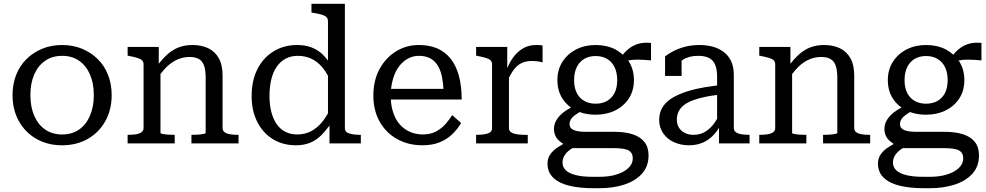

<svg xmlns="http://www.w3.org/2000/svg" viewBox="-20 -755 5193 1011"><path d="M568 -254Q568 -177 534.5 -117Q501 -57 442 -23.5Q383 10 307 10Q231 10 172 -23.5Q113 -57 79.5 -117Q46 -177 46 -254Q46 -312 65 -360.5Q84 -409 119.5 -444Q155 -479 202.5 -498.5Q250 -518 307 -518Q364 -518 411.5 -498.5Q459 -479 494.5 -444Q530 -409 549 -360.5Q568 -312 568 -254ZM140 -254Q140 -192 160.5 -145Q181 -98 218.5 -72.5Q256 -47 307 -47Q359 -47 396 -72.5Q433 -98 453.5 -145Q474 -192 474 -254Q474 -317 453.5 -363.5Q433 -410 396 -435.5Q359 -461 307 -461Q256 -461 218.5 -435.5Q181 -410 160.5 -363.5Q140 -317 140 -254Z M652 0V-45H654Q678 -45 696.5 -48Q715 -51 725.5 -59Q736 -67 736 -81V-415Q736 -430 728 -437.5Q720 -445 703.5 -450Q687 -455 662 -460L652 -462V-508H816V-419Q839 -449 863 -470Q890 -494 922 -506Q954 -518 993 -518Q1041 -518 1076.5 -501Q1112 -484 1132 -448.5Q1152 -413 1152 -357V-81Q1152 -67 1162.5 -59Q1173 -51 1191.5 -48Q1210 -45 1234 -45H1236V0H988V-45H990Q1004 -45 1021 -46Q1038 -47 1050.5 -49.5Q1063 -52 1063 -55V-346Q1063 -384 1055 -408Q1047 -432 1028.5 -443.5Q1010 -455 978 -455Q945 -455 915 -442Q885 -429 859 -404Q841 -387 825 -365V-55Q825 -52 837 -49.5Q849 -47 866 -46Q883 -45 897 -45H900V0Z M1796 -81Q1796 -59 1819.5 -52Q1843 -45 1879 -45H1880V0H1715V-94Q1693 -64 1671 -42Q1644 -16 1612 -3Q1580 10 1539 10Q1469 10 1416.5 -22.5Q1364 -55 1334.5 -113.5Q1305 -172 1305 -250Q1305 -330 1335 -390Q1365 -450 1419.5 -484Q1474 -518 1545 -518Q1585 -518 1616 -507Q1647 -496 1674 -473Q1691 -457 1707 -436V-642Q1707 -657 1699 -665Q1691 -673 1674 -678Q1657 -683 1631 -687L1620 -689V-735H1796ZM1707 -356Q1693 -382 1677 -401Q1650 -432 1618 -446.5Q1586 -461 1548 -461Q1512 -461 1484 -446Q1456 -431 1437 -403.5Q1418 -376 1408.5 -337Q1399 -298 1399 -250Q1399 -204 1408.5 -166.5Q1418 -129 1436.5 -102Q1455 -75 1482.5 -61Q1510 -47 1545 -47Q1585 -47 1617 -63.5Q1649 -80 1676 -112Q1692 -132 1707 -158Z M2038 -231Q2040 -194 2050 -164Q2062 -126 2085 -100Q2108 -74 2139 -60.5Q2170 -47 2206 -47Q2247 -47 2276.5 -63Q2306 -79 2326.5 -102.5Q2347 -126 2361 -149L2408 -107Q2389 -75 2361 -48Q2333 -21 2294.5 -5.5Q2256 10 2204 10Q2131 10 2072.5 -22Q2014 -54 1980 -113Q1946 -172 1946 -252Q1946 -331 1978 -390.5Q2010 -450 2064.5 -484Q2119 -518 2186 -518Q2241 -518 2282.5 -500Q2324 -482 2352.5 -446.5Q2381 -411 2396 -357Q2411 -303 2411 -231ZM2039 -287H2315Q2313 -323 2307 -352Q2299 -389 2283 -413Q2267 -437 2243 -449Q2219 -461 2186 -461Q2155 -461 2128 -446.5Q2101 -432 2080.5 -404.5Q2060 -377 2049 -338Q2042 -314 2039 -287Z M2837 -515V-426Q2830 -429 2820.5 -430.5Q2811 -432 2801 -433Q2791 -434 2782 -434Q2755 -434 2735 -426.5Q2715 -419 2699.5 -404Q2684 -389 2671 -366Q2666 -357 2660 -346V-80Q2660 -64 2674.5 -56.5Q2689 -49 2708.5 -47Q2728 -45 2742 -45H2759V0H2487V-45H2489Q2525 -45 2548 -52Q2571 -59 2571 -81V-415Q2571 -430 2563 -437.5Q2555 -445 2538.5 -450Q2522 -455 2497 -460L2487 -462V-508H2651V-397Q2664 -427 2681 -451Q2703 -482 2733.5 -500Q2764 -518 2803 -518Q2813 -518 2822.5 -517.5Q2832 -517 2837 -515Z M3408 -437Q3364 -441 3333 -441Q3306 -441 3287 -436Q3289 -433 3292 -430Q3318 -388 3318 -333Q3318 -278 3291.5 -237Q3265 -196 3219.5 -173.5Q3174 -151 3116 -151Q3070 -151 3032 -165Q3020 -158 3009 -150Q2994 -139 2986.5 -127Q2979 -115 2979 -101Q2979 -80 3000.5 -70.5Q3022 -61 3062 -61H3212Q3272 -61 3312.5 -47.5Q3353 -34 3374 -6.5Q3395 21 3395 63Q3395 122 3359.5 160.5Q3324 199 3265.5 217.5Q3207 236 3138 236H3101Q3034 236 2980 223.5Q2926 211 2894.5 182Q2863 153 2863 105Q2863 81 2875.5 61Q2888 41 2913 23Q2927 14 2946 3Q2938 -2 2931 -8Q2912 -23 2904.5 -40Q2897 -57 2897 -76Q2897 -100 2909 -121Q2921 -142 2945 -162Q2963 -176 2987 -189Q2959 -208 2941 -237Q2915 -278 2915 -333Q2915 -388 2941.5 -429.5Q2968 -471 3013.5 -494.5Q3059 -518 3116 -518Q3174 -518 3220 -495Q3242 -483 3260 -467Q3263 -472 3268 -477Q3286 -497 3308 -510Q3330 -523 3355 -527.5Q3380 -532 3408 -529ZM2994 25Q2982 32 2973 40Q2957 54 2949.5 69Q2942 84 2942 101Q2942 125 2959 141.5Q2976 158 3011.5 167Q3047 176 3102 176H3137Q3188 176 3227.5 163.5Q3267 151 3289.5 129Q3312 107 3312 79Q3312 50 3290.5 37.5Q3269 25 3210 25ZM3116 -209Q3151 -209 3176.5 -223.5Q3202 -238 3216 -265.5Q3230 -293 3230 -333Q3230 -373 3216 -401.5Q3202 -430 3176.5 -445Q3151 -460 3116 -460Q3082 -460 3056.5 -445Q3031 -430 3017 -401.5Q3003 -373 3003 -333Q3003 -293 3017 -265.5Q3031 -238 3056.5 -223.5Q3082 -209 3116 -209Z M3766 0V-82Q3755 -63 3741 -48Q3716 -20 3683 -5Q3650 10 3608 10Q3565 10 3529.5 -6Q3494 -22 3472.5 -52.5Q3451 -83 3451 -124Q3451 -165 3472 -195.5Q3493 -226 3535 -248Q3577 -270 3639 -285Q3691 -297 3756 -305V-350Q3756 -392 3744.5 -416.5Q3733 -441 3711 -451Q3689 -461 3657 -461Q3608 -461 3577 -441Q3573 -439 3569 -436V-355H3482V-458Q3497 -470 3522.5 -484Q3548 -498 3584 -508Q3620 -518 3663 -518Q3698 -518 3730 -510Q3762 -502 3788 -483.5Q3814 -465 3829 -434.5Q3844 -404 3844 -359V-81Q3844 -67 3855 -59Q3866 -51 3884.5 -48Q3903 -45 3927 -45V0ZM3756 -255Q3722 -251 3694 -245Q3655 -237 3626.5 -226Q3598 -215 3580 -200.5Q3562 -186 3553 -167Q3544 -148 3544 -125Q3544 -101 3555 -83Q3566 -65 3586 -55Q3606 -45 3632 -45Q3667 -45 3694.5 -62Q3722 -79 3744 -110Q3750 -119 3756 -130Z M3978 0V-45H3980Q4004 -45 4022.5 -48Q4041 -51 4051.5 -59Q4062 -67 4062 -81V-415Q4062 -430 4054 -437.5Q4046 -445 4029.5 -450Q4013 -455 3988 -460L3978 -462V-508H4142V-419Q4165 -449 4189 -470Q4216 -494 4248 -506Q4280 -518 4319 -518Q4367 -518 4402.5 -501Q4438 -484 4458 -448.5Q4478 -413 4478 -357V-81Q4478 -67 4488.5 -59Q4499 -51 4517.5 -48Q4536 -45 4560 -45H4562V0H4314V-45H4316Q4330 -45 4347 -46Q4364 -47 4376.5 -49.5Q4389 -52 4389 -55V-346Q4389 -384 4381 -408Q4373 -432 4354.5 -443.5Q4336 -455 4304 -455Q4271 -455 4241 -442Q4211 -429 4185 -404Q4167 -387 4151 -365V-55Q4151 -52 4163 -49.5Q4175 -47 4192 -46Q4209 -45 4223 -45H4226V0Z M5148 -437Q5104 -441 5073 -441Q5046 -441 5027 -436Q5029 -433 5032 -430Q5058 -388 5058 -333Q5058 -278 5031.5 -237Q5005 -196 4959.5 -173.5Q4914 -151 4856 -151Q4810 -151 4772 -165Q4760 -158 4749 -150Q4734 -139 4726.5 -127Q4719 -115 4719 -101Q4719 -80 4740.5 -70.5Q4762 -61 4802 -61H4952Q5012 -61 5052.5 -47.5Q5093 -34 5114 -6.5Q5135 21 5135 63Q5135 122 5099.5 160.5Q5064 199 5005.5 217.5Q4947 236 4878 236H4841Q4774 236 4720 223.5Q4666 211 4634.5 182Q4603 153 4603 105Q4603 81 4615.5 61Q4628 41 4653 23Q4667 14 4686 3Q4678 -2 4671 -8Q4652 -23 4644.5 -40Q4637 -57 4637 -76Q4637 -100 4649 -121Q4661 -142 4685 -162Q4703 -176 4727 -189Q4699 -208 4681 -237Q4655 -278 4655 -333Q4655 -388 4681.5 -429.5Q4708 -471 4753.5 -494.5Q4799 -518 4856 -518Q4914 -518 4960 -495Q4982 -483 5000 -467Q5003 -472 5008 -477Q5026 -497 5048 -510Q5070 -523 5095 -527.5Q5120 -532 5148 -529ZM4734 25Q4722 32 4713 40Q4697 54 4689.5 69Q4682 84 4682 101Q4682 125 4699 141.5Q4716 158 4751.5 167Q4787 176 4842 176H4877Q4928 176 4967.5 163.5Q5007 151 5029.5 129Q5052 107 5052 79Q5052 50 5030.5 37.5Q5009 25 4950 25ZM4856 -209Q4891 -209 4916.5 -223.5Q4942 -238 4956 -265.5Q4970 -293 4970 -333Q4970 -373 4956 -401.5Q4942 -430 4916.5 -445Q4891 -460 4856 -460Q4822 -460 4796.5 -445Q4771 -430 4757 -401.5Q4743 -373 4743 -333Q4743 -293 4757 -265.5Q4771 -238 4796.5 -223.5Q4822 -209 4856 -209Z"/></svg>

Font: Roboto Serif 20pt
Style: Regular
Weight: 400
Designer: Greg Gazdowicz
Foundry: Commercial Type
Version: Version 1.008